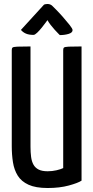

<svg xmlns="http://www.w3.org/2000/svg" viewBox="-20 -933 468 963"><path d="M219 10Q159 10 123 -6.5Q87 -23 69 -52Q51 -81 45 -119Q39 -157 39 -200V-682Q39 -691 43 -694.5Q47 -698 66.5 -699Q86 -700 133 -700V-197Q133 -169 136 -146Q139 -123 148 -107Q157 -91 174 -82.5Q191 -74 219 -74Q242 -74 263.5 -79Q285 -84 297 -90V-682Q297 -691 301 -694.5Q305 -698 324.5 -699Q344 -700 389 -700V-27Q371 -15 325 -2.5Q279 10 219 10ZM280 -757Q280 -757 272.5 -764.5Q265 -772 254.5 -783.5Q244 -795 234 -808Q224 -821 218 -832Q218 -832 210 -821Q202 -810 190 -795Q178 -780 166.5 -769Q155 -758 148 -758Q125 -758 110 -764.5Q95 -771 85 -783L201 -910Q209 -913 219 -913Q226 -913 233 -910Q240 -907 246 -900Q246 -900 261 -885Q276 -870 295 -848.5Q314 -827 329 -808Q344 -789 344 -782Q344 -769 324 -763Q304 -757 280 -757Z"/></svg>

Font: Yanone Kaffeesatz ExtraLight Medium
Style: Regular
Weight: 500
Version: Version 2.003